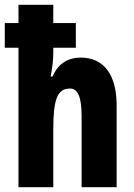

<svg xmlns="http://www.w3.org/2000/svg" viewBox="-24 -780 558 800"><path d="M198 -760H53V-684H-4V-581H53V0H198V-239C198 -368 215 -411 268 -411C301 -411 316 -374 316 -297V0H462V-341C462 -468 409 -540 313 -540C257 -540 217 -513 195 -461H187C195 -501 198 -534 198 -559V-581H292V-684H198Z"/></svg>

Font: Noto Sans Arabic UI XCn XBd
Style: Regular
Weight: 800
Width: 2
Designer: Monotype Design Team, Nadine Chahine and Nizar Qandah
Foundry: Monotype Imaging Inc.
Version: Version 2.010